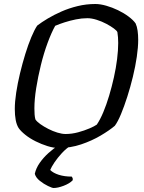

<svg xmlns="http://www.w3.org/2000/svg" viewBox="-20 -740 719 960"><path d="M274 0Q248 0 217.5 -9.5Q187 -19 158 -33.5Q129 -48 106.5 -66Q84 -84 73 -100Q63 -116 58.5 -140Q54 -164 54 -195Q54 -231 61 -277Q68 -323 80 -373Q92 -423 106.5 -470Q121 -517 136.5 -554Q152 -591 166 -612Q188 -629 219 -647.5Q250 -666 287.5 -682.5Q325 -699 368 -709.5Q411 -720 457 -720Q481 -720 511 -711.5Q541 -703 570 -689Q599 -675 622.5 -657.5Q646 -640 658 -623Q665 -608 668 -586.5Q671 -565 671 -541Q671 -504 664 -456Q657 -408 644.5 -356.5Q632 -305 616.5 -256.5Q601 -208 585 -169.5Q569 -131 554 -111Q527 -88 483 -62Q439 -36 385.5 -18Q332 0 274 0ZM308 -70Q339 -70 370.5 -78.5Q402 -87 427.5 -98Q453 -109 464 -117Q481 -142 496.5 -179Q512 -216 525.5 -261Q539 -306 549.5 -353Q560 -400 565.5 -444.5Q571 -489 571 -525Q571 -539 570 -553.5Q569 -568 567 -579Q565 -586 549.5 -597.5Q534 -609 511.5 -621Q489 -633 463.5 -641Q438 -649 417 -649Q389 -649 359.5 -643Q330 -637 303.5 -628.5Q277 -620 256 -611Q237 -577 218 -525.5Q199 -474 184.5 -415Q170 -356 161 -299.5Q152 -243 152 -198Q152 -181 153 -167.5Q154 -154 157 -143Q164 -132 181.5 -119.5Q199 -107 221.5 -95.5Q244 -84 267 -77Q290 -70 308 -70ZM248 200Q241 200 220 190Q199 180 179 164Q159 148 154 129Q160 101 178.5 74.5Q197 48 222 25.5Q247 3 273 -14L338 -15Q311 2 289 26Q267 50 252 72.5Q237 95 231 110Q246 125 274 134Q302 143 339 143Q341 146 343 150.5Q345 155 343 162Q327 178 298 189Q269 200 248 200Z"/></svg>

Font: Texturina Medium
Style: Italic
Weight: 500
Italic angle: -11°
Designer: Guillermo Torres Carreño
Foundry: Omnibus-Type
Version: Version 1.002